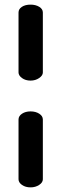

<svg xmlns="http://www.w3.org/2000/svg" viewBox="-20 -788 265 829"><path d="M60 -14V-272Q60 -287 75 -297Q90 -307 112 -307Q134 -307 149.5 -297Q165 -287 165 -272V-14Q165 0 149 10.5Q133 21 112 21Q90 21 75 10.5Q60 0 60 -14ZM60 -475V-734Q60 -749 74.5 -758.5Q89 -768 112 -768Q134 -768 149.5 -758.5Q165 -749 165 -734V-475Q165 -462 149 -451Q133 -440 112 -440Q90 -440 75 -451Q60 -462 60 -475Z"/></svg>

Font: TerminalDosisSemiBold
Style: Bold
Weight: 600
Designer: EdgarTolentino, PabloImpallari, IginoMarini
Foundry: EdgarTolentino, PabloImpallari, IginoMarini
Version: Version 1.006